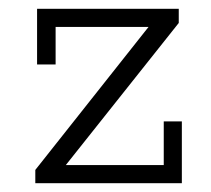

<svg xmlns="http://www.w3.org/2000/svg" viewBox="-20 -415 477 435"><path d="M60 0V-30L330 -371L340 -354H106V-269H64V-395H385V-363L114 -22L109 -41H351V-140H392V0Z"/></svg>

Font: Rokkitt SemiBold Light
Style: Regular
Weight: 300
Version: Version 3.103